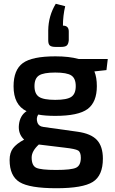

<svg xmlns="http://www.w3.org/2000/svg" viewBox="-20 -803 608 1019"><path d="M304 -554H275Q253 -554 244.5 -561.5Q236 -569 236 -589V-642Q237 -719 276 -783L326 -770Q314 -719 314 -667Q345 -667 345 -636V-589Q343 -569 334.5 -561.5Q326 -554 304 -554ZM545 -431 481 -424Q494 -392 494 -346Q494 -261 445 -224.5Q396 -188 273 -188Q219 -188 183 -195Q171 -177 178 -154.5Q185 -132 212 -129L391 -104Q463 -94 494.5 -60Q526 -26 526 39Q526 129 472.5 162.5Q419 196 279 196Q137 196 84 163.5Q31 131 31 46Q31 8 49 -16Q67 -40 108 -62Q75 -93 80.5 -141.5Q86 -190 121 -213Q52 -246 52 -345Q52 -432 101 -468Q150 -504 274 -504Q347 -504 397 -490H552ZM187 -289Q211 -273 273 -273Q335 -273 358.5 -289Q382 -305 382 -346Q382 -387 358.5 -402.5Q335 -418 273 -418Q211 -418 187 -402.5Q163 -387 163 -346Q163 -305 187 -289ZM326 -19 186 -36Q148 -1 148 33Q148 76 172.5 87.5Q197 99 278 99Q359 99 384 87Q409 75 409 34Q409 4 394 -4.5Q379 -13 326 -19Z"/></svg>

Font: Exo 2.0 Semi Bold
Style: Regular
Weight: 600
Designer: Natanael Gama
Version: Version 1.001;PS 001.001;hotconv 1.0.70;makeotf.lib2.5.58329